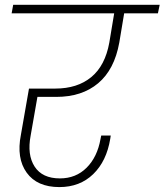

<svg xmlns="http://www.w3.org/2000/svg" viewBox="-20 -760 676 789"><path d="M27.8 -705.1 34.2 -740.2H636.2L628.9 -705.1H490.2L470.2 -585Q450.2 -474.1 383.5 -418Q316.9 -361.8 210.9 -361.8H133.8L106 -203.1Q90.8 -124 122.3 -75.4Q153.8 -26.9 226.1 -26.9Q292 -26.9 335.9 -70.8Q379.9 -114.7 393.1 -189L396 -203.1H435.1Q433.1 -193.4 433.1 -189.9Q418 -97.7 363 -44.4Q308.1 8.8 224.1 8.8Q132.3 8.8 89.6 -50.5Q46.9 -109.9 65.9 -206.1L99.1 -396H207Q297.9 -396 355 -443.1Q412.1 -490.2 429.2 -585L449.2 -705.1Z"/></svg>

Font: SVN-Poppins ExtraLight
Style: Italic
Weight: 200
Italic angle: -10°
Designer: Ninad Kale (Devanagari), Jonny Pinhorn (Latin)
Foundry: Indian Type Foundry
Version: Version 3.002 2017